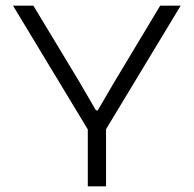

<svg xmlns="http://www.w3.org/2000/svg" viewBox="-20 -659 685 679"><path d="M294 -195.5 26 -639H98L259.5 -371.5L319.5 -268.5H325.5L385.5 -371L546.5 -639H619L351 -195.5ZM290.5 0V-254H355V0Z"/></svg>

Font: Anek Gujarati SemiExpanded Light
Style: Regular
Weight: 300
Width: 6
Designer: Mrunmayee Ghaisas (Gujarati), Yesha Goshar (Latin)
Foundry: Ek Type
Version: Version 1.003